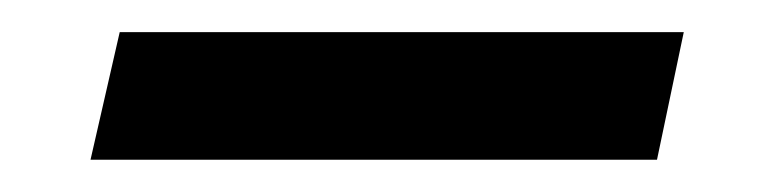

<svg xmlns="http://www.w3.org/2000/svg" viewBox="-20 -99 484 119"><path d="M36.1 0 54.2 -79.1H403.8L387.2 0Z"/></svg>

Font: Lobster-Regular
Style: Regular
Weight: 400
Designer: Pablo Impallari
Foundry: Pablo Impallari
Version: Version 1.007; ttfautohint (v1.1) -l 8 -r 50 -G 50 -x 14 -D 